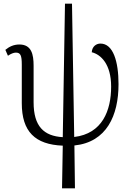

<svg xmlns="http://www.w3.org/2000/svg" viewBox="-20 -780 719 1040"><path d="M316 240H386L383 8C558 -10 622 -155 622 -324C622 -447 593 -544 524 -544C502 -544 479 -529 477 -497C526 -485 582 -433 582 -311C582 -181 534 -56 382 -38L370 -760H332L320 -37C218 -43 162 -95 162 -226V-424C162 -485 151 -539 85 -539C55 -539 31 -528 9 -510L23 -478C39 -489 54 -495 66 -495C91 -495 98 -480 98 -430V-221C98 -67 170 3 320 9Z"/></svg>

Font: Noto Serif Light
Style: Regular
Weight: 300
Designer: Monotype Design Team
Foundry: Monotype Imaging Inc.
Version: Version 2.013